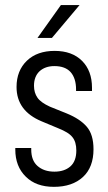

<svg xmlns="http://www.w3.org/2000/svg" viewBox="-20 -725 422 753"><path d="M40 -138.7V-144.5H102.5V-138.7Q102.5 -95.7 127 -74.2Q152.3 -51.8 193.4 -51.8Q232.4 -51.8 255.9 -72.3Q279.3 -92.8 279.3 -134.8Q279.3 -168.9 263.7 -187.5Q255.9 -197.3 242.2 -205.6Q228.5 -213.9 209 -221.7L143.6 -249Q44.9 -290 44.9 -383.8Q44.9 -448.2 85.9 -487.3Q126 -525.4 194.3 -525.4Q262.7 -525.4 301.8 -486.3Q340.8 -447.3 340.8 -380.9V-368.2H278.3V-374Q278.3 -418 256.8 -442.4Q235.4 -465.8 193.4 -465.8Q157.2 -465.8 134.8 -445.3Q113.3 -424.8 113.3 -388.7Q113.3 -361.3 127 -341.8Q139.6 -323.2 175.8 -306.6L241.2 -280.3Q293.9 -258.8 320.3 -228Q346.7 -197.3 346.7 -139.6Q346.7 -69.3 305.7 -31.2Q263.7 7.8 191.4 7.8Q121.1 7.8 81.1 -32.2Q40 -72.3 40 -138.7ZM218.8 -705.1H292L183.6 -576.2H127Z"/></svg>

Font: Dinish Condensed
Style: Regular
Weight: 400
Width: 3
Designer: Bert Driehuis
Foundry: Playbeing
Version: Version 3.006; git-39231f3c-release